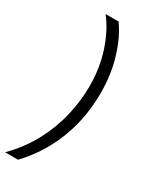

<svg xmlns="http://www.w3.org/2000/svg" viewBox="-247 -789 831 1028"><g transform="rotate(30 168.5 -275.0)"><path d="M159 -730Q207 -664 237.5 -565Q268 -466 268 -348Q268 -288 258.5 -222.5Q249 -157 226 -89Q203 -21 163.5 47Q124 115 63 180H-17Q61 101 108 12Q155 -77 176.5 -170Q198 -263 198 -350Q198 -464 166 -561.5Q134 -659 79 -730Z"/></g></svg>

Font: MuseoModerno Light
Style: Italic
Weight: 300
Italic angle: -9°
Designer: Pablo Cosgaya, Héctor Gatti, Marcela Romero, and the Authors of The MuseoModerno Project.
Foundry: Omnibus-Type Team
Version: Version 1.003